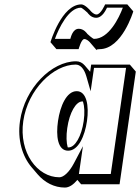

<svg xmlns="http://www.w3.org/2000/svg" viewBox="-20 -807 638 874"><path d="M71 -256C58.7 -170.8 81.6 -95 124.1 -45.4L151.3 -13.5C183.7 24.2 227.3 46.8 275.4 46.8C295 46.8 314.7 33.2 332.2 11.8L349.3 31.8H524.3L598.2 -481.2L571 -513H395.1L390.4 -480.3L366.1 -508.8C355.3 -521.3 342.1 -528 326.4 -528C215.2 -528 92.6 -406 71 -256ZM357.7 -344.9C364.5 -323.5 366.2 -292.5 361 -256C350.9 -186 321.4 -136 292.3 -136C290.9 -136 289.5 -136.1 288.2 -136.3C282 -157.7 281 -188.3 286.2 -224.2C296.4 -295.2 326 -345.2 354.3 -345.2C355.4 -345.2 356.6 -345.1 357.7 -344.9ZM330.3 -57.2 329.6 -58H330.4ZM388.8 -615 392.9 -610.2 420.1 -578.4C420.1 -578.4 416.4 -583.2 432.9 -583.2C535.9 -583.2 586.7 -755.2 586.7 -755.2L559.5 -787H458.5C458.5 -787 438.9 -741 419.6 -741C407.7 -741 396.5 -752.6 392.2 -757.7C390.9 -759.1 390.3 -760 390.3 -760C390.3 -760 366.7 -787 350.3 -787C260.5 -787 209.7 -615 209.7 -615L236.9 -583.2L337.9 -583.2C337.9 -583.2 350.1 -629.2 363.6 -629.2C373.8 -629.2 383.5 -620.6 388.8 -615ZM377.9 -652.4C376 -654.9 362.2 -676 338.5 -676C310.6 -676 302.4 -636.9 300.1 -630H230C247.3 -677.8 292.4 -772 348.1 -772C352.9 -772 375.4 -752.5 378 -749.6C379.9 -747.1 393.7 -726 417.4 -726C446.2 -726 462.2 -762.6 467.1 -772H539.1C521.4 -724.6 475 -630 407.8 -630C403 -630 380.5 -649.5 377.9 -652.4ZM86 -256C106.8 -400.2 224.2 -513 324.3 -513C344.2 -513 362.2 -497.2 373.5 -458.1L392.6 -391.5L408 -498H553.8L484.2 -15H339.2L357.5 -141.5L316.3 -63.4C294.7 -22.2 268.8 0 250.3 0C150.2 0 65.2 -111.8 86 -256ZM244 -256C234.2 -188.4 242 -121 290.2 -121C336.9 -121 366.2 -188.1 376 -256C385.9 -325.1 374.7 -392 329.2 -392C283.1 -392 253.9 -324.7 244 -256Z"/></svg>

Font: Blink
Style: 3DObl
Weight: 400
Designer: Mew Too
Foundry: Cannot Into Space Fonts
Version: Version 001.000